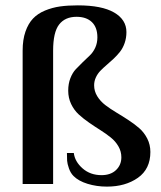

<svg xmlns="http://www.w3.org/2000/svg" viewBox="-20 -690 605 720"><path d="M380.9 9.8Q342.3 9.8 308.3 -0.7Q274.4 -11.2 255.9 -29.8Q244.6 -41 238.5 -58.6Q232.4 -76.2 231.7 -87.2Q231 -98.1 231 -116.2H256.8Q260.7 -84 289.6 -58.6Q318.4 -33.2 360.8 -33.2Q395 -33.2 415 -52.2Q435.1 -71.3 435.1 -100.1Q435.1 -122.1 424.1 -141.1Q413.1 -160.2 395.5 -174.3Q377.9 -188.5 356.7 -201.9Q335.4 -215.3 314.2 -230Q293 -244.6 275.4 -260.7Q257.8 -276.9 246.8 -299.8Q235.8 -322.8 235.8 -350.1Q235.8 -376 243.9 -396.7Q252 -417.5 264.2 -430.4Q276.4 -443.4 290.5 -457Q304.7 -470.7 316.9 -482.2Q329.1 -493.7 337.2 -511.2Q345.2 -528.8 345.2 -549.8Q345.2 -587.4 324.5 -607.2Q303.7 -627 267.1 -627Q224.1 -627 201.7 -598.1Q179.2 -569.3 179.2 -500V0H64.9V-500Q64.9 -541 75.4 -571.3Q85.9 -601.6 103.8 -620.4Q121.6 -639.2 148.7 -650.4Q175.8 -661.6 205.1 -665.8Q234.4 -669.9 272 -669.9Q361.8 -669.9 408 -643.1Q454.1 -616.2 454.1 -569.8Q454.1 -547.9 447.5 -528.8Q440.9 -509.8 430.2 -496.1Q419.4 -482.4 406.5 -470.2Q393.6 -458 380.6 -447Q367.7 -436 356.9 -425Q346.2 -414.1 339.6 -399.9Q333 -385.7 333 -370.1Q333 -348.1 344.7 -329.1Q356.4 -310.1 375 -295.9Q393.6 -281.7 416 -268.3Q438.5 -254.9 460.9 -240.2Q483.4 -225.6 502 -209.5Q520.5 -193.4 532.2 -170.4Q543.9 -147.5 543.9 -120.1Q543.9 -56.2 497.1 -23.2Q450.2 9.8 380.9 9.8Z"/></svg>

Font: El Messiri SemiBold
Style: Regular
Weight: 600
Designer: Mohamed Gaber
Foundry: Kief Type Foundry
Version: Version 2.007;PS 002.007;hotconv 1.0.88;makeotf.lib2.5.64775